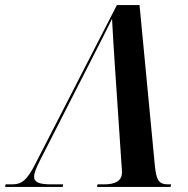

<svg xmlns="http://www.w3.org/2000/svg" viewBox="-68 -734 739 754"><path d="M-48 0H178L180 -10H134C86 -10 66 -18 66 -40C66 -55 74 -74 88 -102L283 -484C321 -558 351 -617 372 -660C374 -616 379 -537 383 -478L409 -90C410 -79 411 -67 411 -57C411 -24 385 -10 341 -10H315L313 0H602L604 -10H593C556 -10 546 -25 540 -85L480 -714H391L71 -91C36 -22 15 -10 -22 -10H-46Z"/></svg>

Font: Noto Serif Display SemiCondensed SemiBold
Style: Italic
Weight: 600
Width: 4
Italic angle: -12°
Designer: Monotype Design Team
Foundry: Monotype Imaging Inc.
Version: Version 2.009